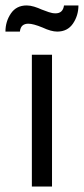

<svg xmlns="http://www.w3.org/2000/svg" viewBox="-49 -685 308 705"><path d="M161 -569Q139 -569 107 -584Q73 -598 55 -598Q42 -598 34 -591.5Q26 -585 24 -569H-29Q-29 -606 -9 -635.5Q11 -665 49 -665Q62 -665 76.5 -660.5Q91 -656 104 -650Q117 -645 130 -640.5Q143 -636 155 -636Q182 -636 186 -665H239Q239 -628 219 -598.5Q199 -569 161 -569ZM68 -484H142V0H68Z"/></svg>

Font: Pragati Narrow
Style: Regular
Weight: 400
Designer: Hector Gatti, Marcela Romero, Pablo Cosgaya and Nicolas Silva
Foundry: Omnibus-Type
Version: Version 1.010; ttfautohint (v1.3)